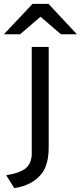

<svg xmlns="http://www.w3.org/2000/svg" viewBox="-79 -752 415 986"><path d="M234 -576 129 -666 24 -576H-59L88 -732H170L316 -576ZM-6 214 -47 148Q27 136 55.5 110Q84 84 84 36V-511H171V4Q171 97 133 142Q85 201 -6 214Z"/></svg>

Font: Overpass
Style: Regular
Weight: 400
Designer: Delve Withrington, Thomas Jockin
Foundry: Delve Fonts
Version: Version 3.000;DELV;Overpass